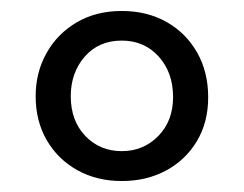

<svg xmlns="http://www.w3.org/2000/svg" viewBox="-20 -734 444 350"><path d="M202 -714Q248 -714 283.5 -694Q319 -674 339.2 -638.5Q359.5 -603 359.5 -556.5Q359.5 -511 338.8 -476.5Q318 -442 282.5 -423Q247 -404 202 -404Q156.5 -404 121 -423.8Q85.5 -443.5 65.2 -478.5Q45 -513.5 45 -558.5Q45 -602 64.8 -637.2Q84.5 -672.5 119.8 -693.2Q155 -714 202 -714ZM202 -660Q160 -660 134.5 -630.8Q109 -601.5 109 -558.5Q109 -514 135.5 -486.2Q162 -458.5 202 -458.5Q241.5 -458.5 268.5 -486Q295.5 -513.5 295.5 -557Q295.5 -602 269.2 -631Q243 -660 202 -660Z"/></svg>

Font: Fraunces 9pt SuperSoft
Style: Regular
Weight: 400
Version: Version 1.000;[b76b70a41]